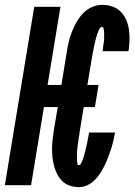

<svg xmlns="http://www.w3.org/2000/svg" viewBox="-38 -763 558 791"><path d="M287 8Q268 8 250 2Q232 -4 219 -16.5Q206 -29 197.5 -45.5Q189 -62 184.5 -80Q180 -98 178 -117Q176 -136 176.5 -155.5Q177 -175 179.5 -194.5Q182 -214 185 -234L200 -322H143L90 0H-18L103 -735H211L158 -413H215L237 -548Q240 -569 245 -590Q250 -611 258 -631.5Q266 -652 277 -671.5Q288 -691 303.5 -707.5Q319 -724 340 -733.5Q361 -743 382 -743Q404 -743 424 -736.5Q444 -730 458.5 -715.5Q473 -701 481.5 -682Q490 -663 493 -642Q496 -621 495.5 -599Q495 -577 492 -555Q492 -555 491.5 -554Q491 -553 491 -552H384Q384 -552 384.5 -552.5Q385 -553 385 -554Q385 -559 386 -564Q387 -569 387.5 -574.5Q388 -580 389 -585Q390 -590 390.5 -595.5Q391 -601 391 -606Q391 -611 391 -616Q391 -621 391 -626.5Q391 -632 390.5 -637Q390 -642 388.5 -647Q387 -652 382 -652Q377 -652 373.5 -647Q370 -642 368 -637Q366 -632 364 -626.5Q362 -621 360.5 -616Q359 -611 357.5 -606Q356 -601 355 -595.5Q354 -590 352.5 -585Q351 -580 350 -575Q349 -570 348 -564.5Q347 -559 346 -554Q345 -549 344 -544Q343 -539 342 -533L322 -413H368L353 -322H307L290 -219Q290 -214 289 -209Q288 -204 287 -199Q286 -194 285.5 -189Q285 -184 284.5 -179Q284 -174 283 -168.5Q282 -163 281.5 -158Q281 -153 280.5 -148Q280 -143 279.5 -138Q279 -133 279 -128Q279 -123 279 -118Q279 -113 279 -108Q279 -103 279.5 -98Q280 -93 281 -88Q282 -83 287 -83Q292 -83 294.5 -87.5Q297 -92 299 -96Q301 -100 302.5 -104.5Q304 -109 305.5 -113Q307 -117 308 -121.5Q309 -126 310.5 -130.5Q312 -135 313 -139Q314 -143 315 -147.5Q316 -152 317 -156.5Q318 -161 319 -165.5Q320 -170 321 -174Q322 -178 322.5 -182.5Q323 -187 324 -191.5Q325 -196 326 -200Q327 -204 327.5 -208.5Q328 -213 329 -217H436Q433 -200 429 -183Q425 -166 419.5 -149Q414 -132 407.5 -115Q401 -98 393 -81.5Q385 -65 375 -49.5Q365 -34 352 -21Q339 -8 322 0Q305 8 287 8Z"/></svg>

Font: Iosevka SS04 Extrabold Oblique
Style: Regular
Weight: 800
Italic angle: -9°
Monospace: yes
Designer: Belleve Invis
Foundry: Belleve Invis
Version: Version 19.0.0; ttfautohint (v1.8.4)